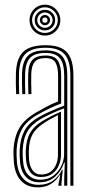

<svg xmlns="http://www.w3.org/2000/svg" viewBox="-20 -802 389 829"><path d="M283.8 0V-474.8Q283.8 -539.5 258.9 -567.6Q234 -595.8 176.8 -595.8Q117.5 -595.8 90.9 -570.2Q64.2 -544.8 62 -485.8Q61.2 -465.5 61.6 -441.9Q62 -418.2 63 -395.5H49.8Q48.8 -419 48.4 -442Q48 -465 48.8 -486.2Q51 -550.8 80.9 -578.8Q110.8 -606.8 176.8 -606.8Q219.8 -606.8 246.1 -593.4Q272.5 -580 284.8 -551Q297 -522 297 -474.8V0ZM154 -26Q186.8 -26 209.6 -43Q232.5 -60 244.6 -85.4Q256.8 -110.8 256.8 -135.2V-334.5Q234.8 -326.2 208.1 -314.2Q181.5 -302.2 157.8 -289.2Q117.5 -266.2 98.8 -234.9Q80 -203.5 78 -153Q77.5 -141.5 78 -131.2Q78.5 -121 79.2 -109.8Q81.8 -68.2 101.6 -47.1Q121.5 -26 154 -26ZM156.8 -37.8Q127.5 -37.8 111.5 -57.9Q95.5 -78 92.5 -110.5Q91.5 -123 91.2 -133.5Q91 -144 91.2 -152Q93.2 -199 109.9 -228.1Q126.5 -257.2 162.5 -279Q179.8 -289.5 201.2 -300.4Q222.8 -311.2 243.5 -320V-134Q243.5 -110.5 234.2 -88.4Q225 -66.2 205.9 -52Q186.8 -37.8 156.8 -37.8ZM158.5 -48.5Q183.2 -48.5 199.2 -61Q215.2 -73.5 222.8 -92.9Q230.2 -112.2 230.2 -133.2V-304.8Q213.8 -296.8 198.2 -288.1Q182.8 -279.5 167.2 -269Q135.2 -247.8 120.5 -221.9Q105.8 -196 104.5 -152.2Q104.2 -143 104.5 -132.9Q104.8 -122.8 105.5 -112Q107.5 -84.5 120.9 -66.5Q134.2 -48.5 158.5 -48.5ZM143.2 7Q96.2 7 69.6 -22.9Q43 -52.8 39.5 -106.8Q38.5 -121.5 38.2 -135Q38 -148.5 38.5 -157.5Q41.5 -210.8 63.9 -249.8Q86.2 -288.8 142.5 -320Q159.8 -329.8 173.9 -337.5Q188 -345.2 201.8 -351.8Q215.5 -358.2 230.8 -364.2V-474.8Q230.8 -511.2 219.9 -531.2Q209 -551.2 176.8 -551.2Q143.8 -551.2 130 -534.9Q116.2 -518.5 115 -483.5Q114.5 -467.5 114.6 -445.9Q114.8 -424.2 115.8 -395.5H102.5Q101.5 -425.5 101.4 -446.2Q101.2 -467 101.8 -484.5Q103.2 -526.5 120.9 -544.4Q138.5 -562.2 176.8 -562.2Q215.8 -562.2 229.9 -540Q244 -517.8 244 -474.8V-355.2Q217.2 -345.2 193.2 -333.5Q169.2 -321.8 147.2 -309.5Q94.8 -280.8 74.6 -243.8Q54.5 -206.8 51.8 -156.5Q51.2 -144.2 51.5 -132.9Q51.8 -121.5 52.8 -107.8Q56 -57.5 80.4 -30.8Q104.8 -4 146.8 -4Q183.2 -4 208.9 -22.2Q234.5 -40.5 248 -69.5H251L245.5 -11.8V0H232V-4.5L240 -45.8H237.5Q222 -20.8 198.5 -6.9Q175 7 143.2 7ZM257.2 0V-32L259.8 -100.5H256.8Q245.5 -64.5 218.6 -39.8Q191.8 -15 150 -15Q113 -15 91 -39.1Q69 -63.2 66 -108.5Q65 -122.8 64.8 -133.6Q64.5 -144.5 65 -155.5Q67.5 -203 85.9 -238Q104.2 -273 152.5 -299.2Q170 -308.8 188.9 -317.5Q207.8 -326.2 225.6 -333.6Q243.5 -341 257.2 -345.8V-474.8Q257.2 -527.8 238.6 -550.6Q220 -573.5 176.8 -573.5Q131.2 -573.5 110.8 -553Q90.2 -532.5 88.5 -484.8Q87.8 -464.5 88.1 -441Q88.5 -417.5 89.2 -395.5H76.2Q75.2 -418 74.9 -441.9Q74.5 -465.8 75.2 -485.2Q77.2 -538.5 100.8 -561.5Q124.2 -584.5 176.8 -584.5Q227 -584.5 248.8 -559Q270.5 -533.5 270.5 -474.8V0ZM174 -648.5Q155.5 -648.5 140.4 -657.4Q125.2 -666.2 116.4 -681.4Q107.5 -696.5 107.5 -715Q107.5 -733.5 116.4 -748.6Q125.2 -763.8 140.4 -772.8Q155.5 -781.8 174 -781.8Q192.5 -781.8 207.5 -772.8Q222.5 -763.8 231.5 -748.6Q240.5 -733.5 240.5 -715Q240.5 -696.5 231.5 -681.4Q222.5 -666.2 207.5 -657.4Q192.5 -648.5 174 -648.5ZM174 -659.8Q197 -659.8 213.2 -676Q229.5 -692.2 229.5 -715Q229.5 -738 213.2 -754.2Q197 -770.5 174 -770.5Q151 -770.5 134.8 -754.2Q118.5 -738 118.5 -715Q118.5 -692.2 134.8 -676Q151 -659.8 174 -659.8ZM174 -670.8Q155.5 -670.8 142.6 -683.6Q129.8 -696.5 129.8 -715Q129.8 -733.8 142.6 -746.6Q155.5 -759.5 174 -759.5Q192.5 -759.5 205.4 -746.6Q218.2 -733.8 218.2 -715Q218.2 -696.5 205.4 -683.6Q192.5 -670.8 174 -670.8ZM174 -682Q187.8 -682 197.5 -691.8Q207.2 -701.5 207.2 -715Q207.2 -728.8 197.5 -738.5Q187.8 -748.2 174 -748.2Q160.2 -748.2 150.5 -738.5Q140.8 -728.8 140.8 -715Q140.8 -701.5 150.5 -691.8Q160.2 -682 174 -682ZM174 -693Q165 -693 158.5 -699.5Q152 -706 152 -715.2Q152 -724.2 158.5 -730.8Q165 -737.2 174 -737.2Q183 -737.2 189.5 -730.8Q196 -724.2 196 -715Q196 -706 189.5 -699.5Q183 -693 174 -693ZM174 -703.8Q185.2 -703.8 185.2 -715.2Q185.2 -726.5 174 -726.5Q162.8 -726.5 162.8 -715.2Q162.8 -703.8 174 -703.8Z"/></svg>

Font: Big Shoulders Inline Display Thin
Style: Regular
Weight: 400
Version: Version 2.002